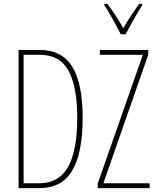

<svg xmlns="http://www.w3.org/2000/svg" viewBox="-20 -972 812 992"><path d="M184 0H76V-714H185Q300 -714 353.5 -627Q407 -540 407 -364Q407 -181 353 -90.5Q299 0 184 0ZM184 -689H102V-25H182Q284 -25 331.5 -109Q379 -193 379 -362Q379 -525 334 -607Q289 -689 184 -689ZM485 0V-24L718 -689H496V-714H746V-689L514 -25H753V0ZM715 -945Q681 -893 629 -795H604Q545 -908 519 -945V-952H535Q582 -889 617 -826Q649 -882 699 -952H715Z"/></svg>

Font: Noto Sans Display Thin Cond
Style: Regular
Weight: 250
Width: 3
Designer: Monotype Design team
Foundry: Monotype Imaging Inc.
Version: Version 1.000